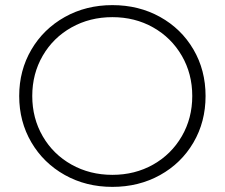

<svg xmlns="http://www.w3.org/2000/svg" viewBox="-20 -725 878 750"><path d="M419 5Q316 5 233 -41.5Q150 -88 102.5 -169Q55 -250 55 -350Q55 -450 102.5 -531Q150 -612 233 -658.5Q316 -705 419 -705Q522 -705 605 -659Q688 -613 735.5 -532Q783 -451 783 -350Q783 -249 735.5 -168Q688 -87 605 -41Q522 5 419 5ZM419 -42Q507 -42 578 -82Q649 -122 690 -192.5Q731 -263 731 -350Q731 -437 690 -507.5Q649 -578 578 -618Q507 -658 419 -658Q331 -658 259.5 -618Q188 -578 147 -507.5Q106 -437 106 -350Q106 -263 147 -192.5Q188 -122 259.5 -82Q331 -42 419 -42Z"/></svg>

Font: Hilab Light
Style: Regular
Weight: 300
Designer: Cristianderson Lima
Foundry: Cristianderson
Version: Version 1.0